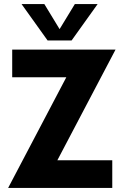

<svg xmlns="http://www.w3.org/2000/svg" viewBox="-20 -924 608 944"><path d="M306 -544H40V-680H548L262 -136H532V0H20ZM86 -904H198L296 -743H250L348 -904H460L332 -725H214Z"/></svg>

Font: Teachers[wght]
Style: Regular
Weight: 400
Designer: Alfredo Marco Pradil & Chank Diesel
Version: Version 1.000;Glyphs 3.1.2 (3151)